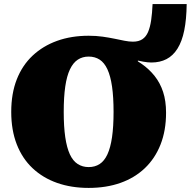

<svg xmlns="http://www.w3.org/2000/svg" viewBox="-20 -903 937 940"><path d="M414 -85Q445 -85 468 -100Q491 -115 506 -147.5Q521 -180 528.5 -231.5Q536 -283 536 -355Q536 -428 528.5 -479.5Q521 -531 506 -563.5Q491 -596 468 -611Q445 -626 414 -626Q384 -626 361 -611Q338 -596 322.5 -563.5Q307 -531 299.5 -479.5Q292 -428 292 -355Q292 -283 299.5 -231.5Q307 -180 322 -147.5Q337 -115 360.5 -100Q384 -85 414 -85ZM655 -574 590 -638Q635 -617 672.5 -591Q710 -565 737 -531Q764 -497 778.5 -453Q793 -409 793 -351Q793 -264 766 -195.5Q739 -127 689 -79.5Q639 -32 569.5 -7.5Q500 17 414 17Q329 17 259.5 -7.5Q190 -32 139.5 -79.5Q89 -127 62 -196.5Q35 -266 35 -355Q35 -445 62 -514Q89 -583 139.5 -630.5Q190 -678 259.5 -703Q329 -728 414 -728Q451 -728 482.5 -723.5Q514 -719 540.5 -713.5Q567 -708 589.5 -703.5Q612 -699 631 -699Q659 -699 677 -711Q695 -723 705 -746.5Q715 -770 720 -804Q725 -838 727 -883H894Q893 -808 882 -754Q871 -700 849 -665Q827 -630 795 -613.5Q763 -597 721 -597Q704 -597 681.5 -601Q659 -605 635.5 -611.5Q612 -618 591 -625.5Q570 -633 557 -640L655 -624Z"/></svg>

Font: Roboto Serif 20pt Black
Style: Regular
Weight: 900
Version: Version 1.008